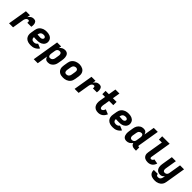

<svg xmlns="http://www.w3.org/2000/svg" viewBox="515 -2746 4970 4970"><g transform="rotate(45 3000.0 -261.0)"><path d="M78 0 166 -530H313L299 -446Q311 -466 327.5 -483.5Q344 -501 364 -514Q384 -527 406.5 -532.5Q429 -538 451 -538Q473 -538 493.5 -531Q514 -524 527 -508Q540 -492 546.5 -472Q553 -452 554.5 -431Q556 -410 554 -387.5Q552 -365 549 -344H402Q403 -352 404 -360Q405 -368 404.5 -376Q404 -384 402.5 -391.5Q401 -399 397 -405.5Q393 -412 386 -415Q379 -418 371 -418Q358 -418 345 -414Q332 -410 321.5 -401Q311 -392 303 -380.5Q295 -369 290 -356.5Q285 -344 281.5 -331.5Q278 -319 276 -306L225 0Z M877 8Q852 8 826.5 5.5Q801 3 777.5 -4Q754 -11 733 -23Q712 -35 695.5 -51.5Q679 -68 668 -89.5Q657 -111 651.5 -135Q646 -159 646.5 -184.5Q647 -210 652 -235L670 -345Q674 -373 685 -400.5Q696 -428 714 -451.5Q732 -475 757 -492.5Q782 -510 809.5 -520.5Q837 -531 865 -534.5Q893 -538 921 -538Q950 -538 978 -534Q1006 -530 1031.5 -520Q1057 -510 1078.5 -493.5Q1100 -477 1113.5 -453.5Q1127 -430 1132 -402Q1137 -374 1133 -346Q1129 -322 1117 -299Q1105 -276 1086.5 -258Q1068 -240 1045 -228Q1022 -216 997.5 -209.5Q973 -203 949 -201Q925 -199 901 -199Q872 -199 843.5 -199.5Q815 -200 786 -203Q784 -183 789 -164Q794 -145 806.5 -131Q819 -117 838 -111.5Q857 -106 877 -106Q892 -106 907 -108.5Q922 -111 936 -118Q950 -125 962 -135.5Q974 -146 983 -159L1106 -108Q1088 -79 1061.5 -56Q1035 -33 1004.5 -18Q974 -3 941.5 2.5Q909 8 877 8ZM913 -310Q926 -310 939 -312.5Q952 -315 964 -321.5Q976 -328 985 -339.5Q994 -351 996 -364Q999 -378 992.5 -391Q986 -404 974.5 -411.5Q963 -419 949 -421.5Q935 -424 921 -424Q901 -424 880.5 -418.5Q860 -413 844 -399Q828 -385 819 -366Q810 -347 806 -327L805 -317Q818 -315 831.5 -314.5Q845 -314 858.5 -313.5Q872 -313 885.5 -311.5Q899 -310 913 -310Z M1187 205 1308 -530H1455L1444 -460Q1444 -460 1444 -460Q1444 -460 1444 -460Q1457 -479 1474.5 -494Q1492 -509 1512 -519Q1532 -529 1553.5 -533.5Q1575 -538 1597 -538Q1624 -538 1649.5 -529Q1675 -520 1692 -500.5Q1709 -481 1717.5 -456Q1726 -431 1729 -404.5Q1732 -378 1730 -350Q1728 -322 1724 -295L1705 -185Q1701 -160 1693.5 -136Q1686 -112 1673 -89.5Q1660 -67 1641 -48Q1622 -29 1599.5 -16Q1577 -3 1552 2.5Q1527 8 1502 8Q1480 8 1459 2.5Q1438 -3 1422.5 -16.5Q1407 -30 1397 -48.5Q1387 -67 1382 -87L1334 205ZM1461 -112Q1479 -112 1497 -118.5Q1515 -125 1529 -138Q1543 -151 1551 -168.5Q1559 -186 1562 -204L1580 -314Q1582 -327 1582.5 -339.5Q1583 -352 1581 -363.5Q1579 -375 1574 -386Q1569 -397 1560.5 -404.5Q1552 -412 1540.5 -415Q1529 -418 1516 -418Q1500 -418 1484 -413.5Q1468 -409 1455 -398.5Q1442 -388 1434.5 -373Q1427 -358 1424 -342L1406 -232Q1404 -219 1403 -205.5Q1402 -192 1402.5 -179Q1403 -166 1406.5 -154Q1410 -142 1417 -131.5Q1424 -121 1435.5 -116.5Q1447 -112 1461 -112Z M2056 8Q2024 8 1992.5 2.5Q1961 -3 1934 -18Q1907 -33 1887 -56Q1867 -79 1857 -108.5Q1847 -138 1846.5 -170.5Q1846 -203 1852 -235L1870 -345Q1874 -373 1884.5 -400Q1895 -427 1913.5 -450.5Q1932 -474 1956.5 -491.5Q1981 -509 2008.5 -519.5Q2036 -530 2063.5 -535.5Q2091 -541 2120 -541Q2152 -541 2183 -533.5Q2214 -526 2241 -512Q2268 -498 2288 -474.5Q2308 -451 2318 -421.5Q2328 -392 2328.5 -359.5Q2329 -327 2324 -295L2305 -185Q2301 -157 2290.5 -130Q2280 -103 2262 -79.5Q2244 -56 2219.5 -38.5Q2195 -21 2167.5 -10.5Q2140 0 2112 4Q2084 8 2056 8ZM2059 -112Q2077 -112 2095.5 -118Q2114 -124 2128.5 -137.5Q2143 -151 2151 -168.5Q2159 -186 2162 -204L2180 -314Q2183 -333 2182.5 -352Q2182 -371 2174 -386.5Q2166 -402 2149.5 -410Q2133 -418 2114 -418Q2096 -418 2078 -411.5Q2060 -405 2046 -392Q2032 -379 2024.5 -361.5Q2017 -344 2014 -326L1995 -216Q1992 -197 1992.5 -178.5Q1993 -160 2000.5 -144Q2008 -128 2024 -120Q2040 -112 2059 -112Z M2478 0 2566 -530H2713L2699 -446Q2711 -466 2727.5 -483.5Q2744 -501 2764 -514Q2784 -527 2806.5 -532.5Q2829 -538 2851 -538Q2873 -538 2893.5 -531Q2914 -524 2927 -508Q2940 -492 2946.5 -472Q2953 -452 2954.5 -431Q2956 -410 2954 -387.5Q2952 -365 2949 -344H2802Q2803 -352 2804 -360Q2805 -368 2804.5 -376Q2804 -384 2802.5 -391.5Q2801 -399 2797 -405.5Q2793 -412 2786 -415Q2779 -418 2771 -418Q2758 -418 2745 -414Q2732 -410 2721.5 -401Q2711 -392 2703 -380.5Q2695 -369 2690 -356.5Q2685 -344 2681.5 -331.5Q2678 -319 2676 -306L2625 0Z M3344 8Q3319 8 3295 4.5Q3271 1 3249.5 -8.5Q3228 -18 3210.5 -33Q3193 -48 3181 -67.5Q3169 -87 3162 -109.5Q3155 -132 3152 -156Q3149 -180 3151 -205Q3153 -230 3157 -254L3183 -410H3082V-530H3203L3237 -735H3384L3350 -530H3484V-410H3330L3301 -235Q3299 -222 3297.5 -209.5Q3296 -197 3296.5 -184Q3297 -171 3299 -159Q3301 -147 3306 -136.5Q3311 -126 3321 -119Q3331 -112 3344 -112Q3359 -112 3372.5 -120.5Q3386 -129 3396 -141.5Q3406 -154 3412.5 -168Q3419 -182 3424 -197L3554 -143Q3540 -111 3519.5 -82.5Q3499 -54 3471 -33Q3443 -12 3409.5 -2Q3376 8 3344 8Z M3877 8Q3852 8 3826.5 5.5Q3801 3 3777.5 -4Q3754 -11 3733 -23Q3712 -35 3695.5 -51.5Q3679 -68 3668 -89.5Q3657 -111 3651.5 -135Q3646 -159 3646.5 -184.5Q3647 -210 3652 -235L3670 -345Q3674 -373 3685 -400.5Q3696 -428 3714 -451.5Q3732 -475 3757 -492.5Q3782 -510 3809.5 -520.5Q3837 -531 3865 -534.5Q3893 -538 3921 -538Q3950 -538 3978 -534Q4006 -530 4031.5 -520Q4057 -510 4078.5 -493.5Q4100 -477 4113.5 -453.5Q4127 -430 4132 -402Q4137 -374 4133 -346Q4129 -322 4117 -299Q4105 -276 4086.5 -258Q4068 -240 4045 -228Q4022 -216 3997.5 -209.5Q3973 -203 3949 -201Q3925 -199 3901 -199Q3872 -199 3843.5 -199.5Q3815 -200 3786 -203Q3784 -183 3789 -164Q3794 -145 3806.5 -131Q3819 -117 3838 -111.5Q3857 -106 3877 -106Q3892 -106 3907 -108.5Q3922 -111 3936 -118Q3950 -125 3962 -135.5Q3974 -146 3983 -159L4106 -108Q4088 -79 4061.5 -56Q4035 -33 4004.5 -18Q3974 -3 3941.5 2.5Q3909 8 3877 8ZM3913 -310Q3926 -310 3939 -312.5Q3952 -315 3964 -321.5Q3976 -328 3985 -339.5Q3994 -351 3996 -364Q3999 -378 3992.5 -391Q3986 -404 3974.5 -411.5Q3963 -419 3949 -421.5Q3935 -424 3921 -424Q3901 -424 3880.5 -418.5Q3860 -413 3844 -399Q3828 -385 3819 -366Q3810 -347 3806 -327L3805 -317Q3818 -315 3831.5 -314.5Q3845 -314 3858.5 -313.5Q3872 -313 3885.5 -311.5Q3899 -310 3913 -310Z M4378 8Q4351 8 4325.5 -1Q4300 -10 4283 -29.5Q4266 -49 4257.5 -74Q4249 -99 4246 -125.5Q4243 -152 4245 -180Q4247 -208 4252 -235L4270 -345Q4274 -370 4281.5 -394Q4289 -418 4302 -440.5Q4315 -463 4334 -482Q4353 -501 4375.5 -514Q4398 -527 4423 -532.5Q4448 -538 4473 -538Q4495 -538 4516 -532.5Q4537 -527 4552.5 -513.5Q4568 -500 4578 -481.5Q4588 -463 4593 -443L4641 -735H4788L4690 -140Q4689 -134 4689.5 -128.5Q4690 -123 4693.5 -119Q4697 -115 4702.5 -113.5Q4708 -112 4713 -112H4733V8H4693Q4668 8 4643 4Q4618 0 4596.5 -11.5Q4575 -23 4560.5 -42.5Q4546 -62 4542 -86Q4529 -65 4511 -46.5Q4493 -28 4471.5 -15.5Q4450 -3 4426 2.5Q4402 8 4378 8ZM4459 -112Q4475 -112 4491 -116.5Q4507 -121 4520 -131.5Q4533 -142 4540.5 -157Q4548 -172 4551 -188L4569 -298Q4571 -311 4572.5 -324.5Q4574 -338 4573 -351Q4572 -364 4569 -376Q4566 -388 4558.5 -398.5Q4551 -409 4539.5 -413.5Q4528 -418 4514 -418Q4496 -418 4478 -411.5Q4460 -405 4446 -392Q4432 -379 4424.5 -361.5Q4417 -344 4414 -326L4395 -216Q4393 -203 4392.5 -190.5Q4392 -178 4394 -166.5Q4396 -155 4401 -144Q4406 -133 4414.5 -125.5Q4423 -118 4434.5 -115Q4446 -112 4459 -112Z M5159 8Q5132 8 5106 3.5Q5080 -1 5057.5 -12Q5035 -23 5018 -42Q5001 -61 4992 -84.5Q4983 -108 4982 -135Q4981 -162 4986 -188L5057 -615H4949V-735H5223L5130 -169Q5128 -159 5128 -149.5Q5128 -140 5131 -131Q5134 -122 5141.5 -117Q5149 -112 5159 -112Q5171 -112 5182.5 -115.5Q5194 -119 5204 -127.5Q5214 -136 5220 -147Q5226 -158 5230 -169L5357 -146Q5348 -114 5330 -84Q5312 -54 5284.5 -32.5Q5257 -11 5224 -1.5Q5191 8 5159 8Z M5621 213Q5593 213 5566 209.5Q5539 206 5514 197.5Q5489 189 5468 173.5Q5447 158 5433.5 136.5Q5420 115 5414.5 88Q5409 61 5413 34H5559Q5557 47 5561 59Q5565 71 5574 79Q5583 87 5595.5 90Q5608 93 5621 93Q5639 93 5657 87Q5675 81 5688.5 67Q5702 53 5709.5 36Q5717 19 5720 1L5729 -57Q5719 -42 5706 -29Q5693 -16 5677 -7Q5661 2 5644 5Q5627 8 5610 8Q5581 8 5554 -0.5Q5527 -9 5507 -26.5Q5487 -44 5474.5 -69Q5462 -94 5457 -121Q5452 -148 5453.5 -177Q5455 -206 5460 -235L5508 -530H5655L5603 -216Q5601 -204 5600.5 -192Q5600 -180 5601 -168.5Q5602 -157 5606 -146Q5610 -135 5617.5 -127Q5625 -119 5636.5 -115.5Q5648 -112 5660 -112Q5676 -112 5691.5 -116.5Q5707 -121 5720 -131.5Q5733 -142 5740.5 -157Q5748 -172 5751 -188L5808 -530H5954L5863 20Q5859 48 5849 74.5Q5839 101 5821.5 124.5Q5804 148 5780.5 165.5Q5757 183 5730 194Q5703 205 5675.5 209Q5648 213 5621 213Z"/></g></svg>

Font: Iosevka Curly Heavy Extended
Style: Italic
Weight: 900
Width: 7
Italic angle: -9°
Monospace: yes
Designer: Belleve Invis
Foundry: Belleve Invis
Version: Version 11.1.0; ttfautohint (v1.8.3)